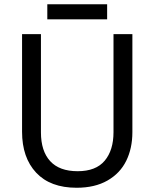

<svg xmlns="http://www.w3.org/2000/svg" viewBox="-20 -875 729 905"><path d="M604 -252Q604 -176 575 -117Q546 -58 486.5 -24Q427 10 341 10Q217 10 150.5 -61Q84 -132 84 -254V-714H173V-251Q173 -163 216.5 -115.5Q260 -68 346 -68Q432 -68 473.5 -117.5Q515 -167 515 -252V-714H604ZM485 -784H203V-855H485Z"/></svg>

Font: Noto Sans Display
Style: Regular
Weight: 400
Designer: Monotype Design team
Foundry: Monotype Imaging Inc.
Version: Version 1.000